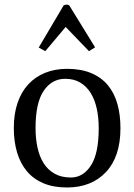

<svg xmlns="http://www.w3.org/2000/svg" viewBox="-20 -816 593 848"><path d="M41 0ZM41 -250Q41 -313 57.5 -361.5Q74 -410 105 -443.5Q136 -477 179.5 -494.5Q223 -512 276 -512Q338 -512 383 -493Q428 -474 456.5 -439.5Q485 -405 498.5 -357Q512 -309 512 -250Q512 -124 448 -56Q384 12 276 12Q216 12 172 -6.5Q128 -25 99 -59.5Q70 -94 55.5 -142.5Q41 -191 41 -250ZM137 -250Q137 -205 145.5 -165Q154 -125 172.5 -95.5Q191 -66 221 -49Q251 -32 293 -32Q347 -32 381.5 -85Q416 -138 416 -250Q416 -296 407.5 -335.5Q399 -375 381 -404.5Q363 -434 335 -451Q307 -468 268 -468Q209 -468 173 -415Q137 -362 137 -250ZM180 -590 151 -606 261 -792Q266 -795 273.5 -795.5Q281 -796 286 -792L400 -607L373 -590L270 -697Z"/></svg>

Font: PT Serif
Style: Regular
Weight: 400
Designer: A.Korolkova, O.Umpeleva, V.Yefimov
Foundry: ParaType Ltd
Version: Version 1.000W OFL; ttfautohint (v1.6)